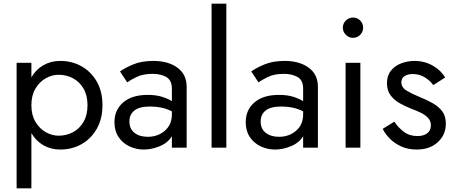

<svg xmlns="http://www.w3.org/2000/svg" viewBox="-20 -800 2465 1040"><path d="M150 220H70V-460H150V-381Q175 -424 215.5 -447Q256 -470 307 -470Q370 -470 421.5 -441Q473 -412 504 -358.5Q535 -305 535 -230Q535 -156 504 -102Q473 -48 421.5 -19Q370 10 307 10Q256 10 215.5 -13Q175 -36 150 -79ZM454 -230Q454 -283 432.5 -320Q411 -357 375.5 -376Q340 -395 297 -395Q262 -395 228 -376Q194 -357 172 -320Q150 -283 150 -230Q150 -177 172 -140Q194 -103 228 -84Q262 -65 297 -65Q340 -65 375.5 -84Q411 -103 432.5 -140Q454 -177 454 -230Z M669 -354 630 -413Q656 -432 701.5 -451Q747 -470 811 -470Q891 -470 941 -433.5Q991 -397 991 -330V0H911V-62Q889 -26 845 -8Q801 10 759 10Q717 10 680.5 -7.5Q644 -25 622 -58Q600 -91 600 -138Q600 -205 647.5 -245.5Q695 -286 780 -286Q826 -286 858.5 -275.5Q891 -265 911 -252V-319Q911 -366 880.5 -383Q850 -400 807 -400Q755 -400 720 -383Q685 -366 669 -354ZM681 -142Q681 -102 708.5 -80.5Q736 -59 780 -59Q835 -59 873 -92Q911 -125 911 -180V-197Q883 -211 854 -217Q825 -223 793 -223Q735 -223 708 -201.5Q681 -180 681 -142Z M1126 -780H1206V0H1126Z M1380 -354 1341 -413Q1367 -432 1412.5 -451Q1458 -470 1522 -470Q1602 -470 1652 -433.5Q1702 -397 1702 -330V0H1622V-62Q1600 -26 1556 -8Q1512 10 1470 10Q1428 10 1391.5 -7.5Q1355 -25 1333 -58Q1311 -91 1311 -138Q1311 -205 1358.5 -245.5Q1406 -286 1491 -286Q1537 -286 1569.5 -275.5Q1602 -265 1622 -252V-319Q1622 -366 1591.5 -383Q1561 -400 1518 -400Q1466 -400 1431 -383Q1396 -366 1380 -354ZM1392 -142Q1392 -102 1419.5 -80.5Q1447 -59 1491 -59Q1546 -59 1584 -92Q1622 -125 1622 -180V-197Q1594 -211 1565 -217Q1536 -223 1504 -223Q1446 -223 1419 -201.5Q1392 -180 1392 -142Z M1837 -650Q1837 -673 1853.5 -689Q1870 -705 1892 -705Q1915 -705 1931 -689Q1947 -673 1947 -650Q1947 -628 1931 -611.5Q1915 -595 1892 -595Q1870 -595 1853.5 -611.5Q1837 -628 1837 -650ZM1852 -460H1932V0H1852Z M2116 -141Q2137 -109 2167.5 -86Q2198 -63 2241 -63Q2275 -63 2294.5 -78.5Q2314 -94 2314 -121Q2314 -145 2298.5 -161.5Q2283 -178 2259 -189.5Q2235 -201 2208 -211Q2178 -223 2147.5 -239.5Q2117 -256 2096.5 -282.5Q2076 -309 2076 -349Q2076 -390 2097.5 -417Q2119 -444 2153.5 -457Q2188 -470 2225 -470Q2280 -470 2325 -444Q2370 -418 2391 -380L2327 -339Q2308 -365 2279.5 -382Q2251 -399 2215 -399Q2190 -399 2172 -388Q2154 -377 2154 -354Q2154 -326 2183.5 -308.5Q2213 -291 2250 -276Q2290 -260 2323 -241.5Q2356 -223 2375.5 -197Q2395 -171 2395 -130Q2395 -70 2351.5 -30Q2308 10 2237 10Q2191 10 2154 -6.5Q2117 -23 2091.5 -49Q2066 -75 2053 -102Z"/></svg>

Font: Jost
Style: Regular
Weight: 400
Version: Version 3.500